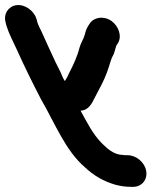

<svg xmlns="http://www.w3.org/2000/svg" viewBox="-51 -537 615 746"><path d="M517 127C523 161 500 189 466 189H459C436 189 418 186 398 181C350 167 313 145 279 113C203 48 162 -59 108 -152C76 -214 44 -278 14 -345C0 -376 -16 -405 -26 -437L-29 -449C-39 -484 -17 -513 13 -517C47 -521 82 -494 91 -463L94 -451C99 -436 103 -429 111 -413C128 -376 147 -332 165 -295L184 -257C191 -241 194 -232 201 -222C207 -231 213 -242 217 -252C233 -283 249 -316 258 -352C263 -371 273 -383 278 -401C281 -414 285 -426 292 -437L298 -446C314 -470 352 -477 383 -455C410 -435 424 -396 407 -369L401 -360C397 -348 394 -334 390 -325C386 -318 382 -310 379 -300C370 -268 358 -236 344 -209C335 -193 327 -175 318 -159C306 -136 295 -109 262 -107C288 -60 309 -17 344 19C365 39 390 65 428 65C431 66 434 66 437 66H444C478 66 511 93 517 127Z"/></svg>

Font: Blanket
Style: ReversedObl
Weight: 700
Foundry: Cannot Into Space Fonts
Version: Version 0.9